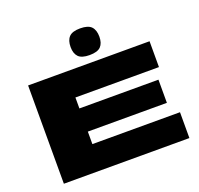

<svg xmlns="http://www.w3.org/2000/svg" viewBox="-156 -1112 1335 1285"><g transform="rotate(-20 512.0 -470.0)"><path d="M85 0V-700H950V-516H355V-438H918V-273H355V-184H979V0ZM542 -750Q486 -750 463 -774Q440 -798 440 -844Q440 -891 463 -915.5Q486 -940 542 -940Q599 -940 622 -915.5Q645 -891 645 -844Q645 -798 622 -774Q599 -750 542 -750Z"/></g></svg>

Font: Georama Extra Expanded ExtraBold
Style: Regular
Weight: 800
Width: 8
Designer: Jean-Baptiste Levee
Foundry: Production Type
Version: Version 1.000